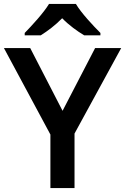

<svg xmlns="http://www.w3.org/2000/svg" viewBox="-20 -959 638 979"><path d="M367 -939H230C203 -894 143 -829 106 -791V-779H188C223 -801 262 -830 297 -866C332 -830 374 -800 409 -779H492V-791C455 -828 393 -894 367 -939ZM299 -394 134 -714H0L237 -273V0H360V-278L598 -714H465Z"/></svg>

Font: Noto Sans Kayah Li SemiBold
Style: Regular
Weight: 600
Designer: Monotype Design Team, Sérgio Martins
Foundry: Monotype Imaging Inc.
Version: Version 2.002